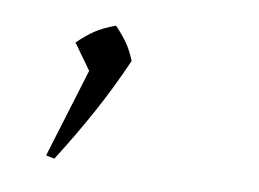

<svg xmlns="http://www.w3.org/2000/svg" viewBox="-28 -96 306 227"><g transform="rotate(5 124.5 17.5)"><path d="M33 96 75 -8 56 -40Q67 -49 77 -54.5Q87 -60 102 -64Q110 -54 115 -45.5Q120 -37 124 -24Q106 9 86 39Q66 69 43 99Z"/></g></svg>

Font: Piazzolla Thin
Style: Italic
Weight: 100
Italic angle: -11.3°
Designer: Juan Pablo del Peral
Foundry: Huerta Tipografica
Version: Version 1.330